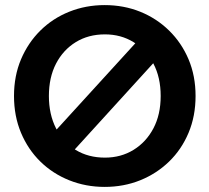

<svg xmlns="http://www.w3.org/2000/svg" viewBox="-20 -727 822 754"><path d="M557 -607 654 -558 247 -111 150 -161ZM391 7Q317 7 252 -19Q187 -45 138.5 -92.5Q90 -140 62.5 -205.5Q35 -271 35 -350Q35 -429 62.5 -494Q90 -559 138.5 -607Q187 -655 252 -681Q317 -707 391 -707Q466 -707 530.5 -681Q595 -655 644 -607Q693 -559 720.5 -494Q748 -429 748 -350Q748 -271 720.5 -205.5Q693 -140 644 -92.5Q595 -45 530.5 -19Q466 7 391 7ZM392 -108Q455 -108 504.5 -138.5Q554 -169 582.5 -223Q611 -277 611 -350Q611 -423 582.5 -477Q554 -531 504.5 -561.5Q455 -592 392 -592Q327 -592 277.5 -561.5Q228 -531 200 -477Q172 -423 172 -350Q172 -278 200 -223Q228 -168 277.5 -138Q327 -108 392 -108Z"/></svg>

Font: Albert Sans
Style: Bold
Weight: 700
Designer: Andreas Rasmussen
Foundry: a.Foundry
Version: Version 1.025